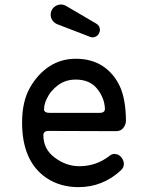

<svg xmlns="http://www.w3.org/2000/svg" viewBox="-20 -794 640 830"><path d="M410 -306Q433.5 -306 433.5 -323Q432.5 -368.5 401 -409Q369 -450 307.5 -450Q263 -450 230.5 -425.5Q197 -400.5 181.5 -365.5Q170.5 -343 170.5 -321Q170.5 -306 196 -306ZM319 15Q240 15 180.5 -25Q75.5 -96.5 75.5 -264Q75.5 -355.5 109.5 -415Q143 -474 194 -507.5Q244.5 -540 307.5 -540Q376 -540 424.5 -508Q472.5 -476 498.5 -420Q511 -392.5 517.5 -355.8Q524 -319 524.5 -273Q524.5 -255.5 513 -241Q502 -227 482.5 -227L190 -228Q167.5 -228 167.5 -209.5Q167.5 -148.5 217.5 -112Q266.5 -75.5 323 -75.5Q397 -75.5 455 -121.5Q464.5 -128.5 474 -128.5Q493 -128.5 504.5 -114Q515.5 -100 515.5 -85.5Q515.5 -69.5 502.5 -57.5Q424 15 319 15ZM380.5 -632.5Q375 -632.5 368.5 -635L227 -689.5Q214 -695 206.5 -706.2Q199 -717.5 199 -730.5Q199 -742.5 205.5 -753.5Q212 -763.5 222.2 -769Q232.5 -774.5 243.5 -774.5Q255 -774.5 265.5 -768.5L396 -692Q412 -682.5 412 -664.5Q412 -657.5 408 -649.5Q404 -641.5 396.5 -637Q389 -632.5 380.5 -632.5Z"/></svg>

Font: Maple Mono SC NF
Style: Regular
Weight: 400
Designer: subframe7536
Version: Version 4.2; ttfautohint (v1.8.4.7-5d5b-dirty);Nerd Fonts 6.